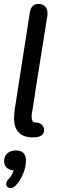

<svg xmlns="http://www.w3.org/2000/svg" viewBox="-20 -698 295 984"><path d="M149 6Q52 6 52 -93Q52 -111 56 -141L133 -634Q136 -655 147 -666.5Q158 -678 176 -678Q202 -678 214 -661.5Q226 -645 223 -619L163 -243Q157 -195 145 -126Q142 -111 142 -100Q142 -70 163 -70Q183 -70 194.5 -58.5Q206 -47 206 -31Q206 6 149 6ZM34 266Q25 266 18.5 260Q12 254 12 245Q12 232 23 221Q42 201 50 175Q28 174 14.5 161.5Q1 149 1 129Q1 103 17.5 88Q34 73 61 73Q113 73 113 125Q113 159 97.5 195Q82 231 58 255Q45 266 34 266Z"/></svg>

Font: SN Pro
Style: Italic
Weight: 400
Italic angle: -9°
Designer: Tobias Whetton
Foundry: Supernotes
Version: Version 1.003